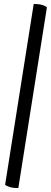

<svg xmlns="http://www.w3.org/2000/svg" viewBox="-20 -754 258 974"><path d="M73 200Q45 200 28.5 194.5Q12 189 6 183L151 -734Q178 -734 195 -728.5Q212 -723 218 -717Z"/></svg>

Font: Petrona Medium
Style: Italic
Weight: 500
Italic angle: -9°
Designer: Ringo R. Seeber
Foundry: Ringo R. Seeber
Version: Version 2.001; ttfautohint (v1.8.3)